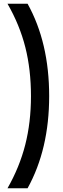

<svg xmlns="http://www.w3.org/2000/svg" viewBox="-20 -892 338 1023"><path d="M20 111Q84 -1 114.5 -120.5Q145 -240 145 -380Q145 -521 115 -640Q85 -759 20 -872H127Q242 -665 242 -380Q242 -97 127 111Z"/></svg>

Font: Open Sauce Sans Medium
Style: Regular
Weight: 500
Designer: Alfredo Marco Pradil
Foundry: Creative Sauce Fz LLC
Version: Version 1.477